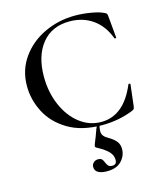

<svg xmlns="http://www.w3.org/2000/svg" viewBox="-131 -732 931 1102"><g transform="rotate(-15 334.5 -180.5)"><path d="M589 -606Q598 -602 600.5 -598Q603 -594 604 -583L616 -453Q616 -450 611 -449.5Q606 -449 605 -452Q576 -530 517.5 -571Q459 -612 380 -612Q275 -612 216 -539Q157 -466 157 -343Q157 -251 190 -174Q223 -97 280.5 -52Q338 -7 409 -7Q544 -7 614 -175Q616 -178 619 -178Q621 -178 623.5 -176.5Q626 -175 626 -174L611 -46Q609 -34 606.5 -30.5Q604 -27 595 -23Q508 12 410 12Q288 12 207 -36.5Q126 -85 87.5 -160Q49 -235 49 -316Q49 -410 100.5 -483Q152 -556 237 -596Q322 -636 419 -636Q464 -636 512.5 -628Q561 -620 589 -606ZM388 42Q388 60 397.5 71.5Q407 83 429 95Q454 110 468.5 128Q483 146 483 173Q483 213 454 244Q425 275 368 275Q334 275 315 264Q296 253 296 230Q296 216 307 205.5Q318 195 333 195Q350 195 357 202.5Q364 210 369 224Q375 238 382 245Q389 252 405 252Q431 252 431 224Q431 198 412.5 177Q394 156 347 130Q342 128 339 125Q336 122 336 118Q336 114 341 101Q355 68 370 25Q375 16 379 1L395 2Q388 26 388 42Z"/></g></svg>

Font: Cormorant Unicase SemiBold
Style: Regular
Weight: 600
Designer: Christian Thalmann (Catharsis Fonts)
Foundry: Catharsis Fonts
Version: Version 4.000